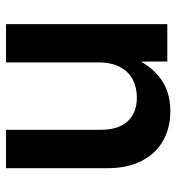

<svg xmlns="http://www.w3.org/2000/svg" viewBox="5 -567 572 622"><g transform="rotate(-90 291.0 -256.0)"><path d="M241.7 9.8Q187.5 9.8 145.8 -13.9Q104 -37.6 80.6 -83.3Q57.1 -128.9 57.1 -194.8V-522.5H181.6V-214.4Q181.6 -158.2 209.2 -128.4Q236.8 -98.6 286.1 -98.6Q318.8 -98.6 344.5 -112.1Q370.1 -125.5 385 -153.6Q399.9 -181.6 399.9 -224.6V-522.5H523.9V0H402.8L402.3 -131.8H423.3Q398.9 -63 353.8 -26.6Q308.6 9.8 241.7 9.8Z"/></g></svg>

Font: Inter 28pt SemiBold
Style: Regular
Weight: 600
Designer: Rasmus Andersson
Foundry: rsms
Version: Version 4.001;git-66647c0bb